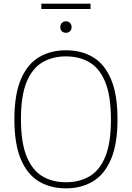

<svg xmlns="http://www.w3.org/2000/svg" viewBox="-20 -1025 724 1054"><path d="M342 9Q257.5 9 193.8 -29Q130 -67 94.5 -150.5Q59 -234 59 -370Q59 -506.5 94.8 -590Q130.5 -673.5 194.2 -711.2Q258 -749 342 -749Q427 -749 490.5 -711.2Q554 -673.5 589.5 -590Q625 -506.5 625 -370Q625 -234 589.2 -150.5Q553.5 -67 489.8 -29Q426 9 342 9ZM342 -24.5Q415.5 -24.5 471.2 -57Q527 -89.5 558 -164.8Q589 -240 589 -368Q589 -498 558 -574Q527 -650 471.2 -682.8Q415.5 -715.5 342 -715.5Q268.5 -715.5 213 -683Q157.5 -650.5 126.2 -575.2Q95 -500 95 -372Q95 -242 126.2 -166Q157.5 -90 213 -57.2Q268.5 -24.5 342 -24.5ZM342 -845Q328.5 -845 319.8 -853.5Q311 -862 311 -876Q311 -890.5 319.8 -899.2Q328.5 -908 342 -908Q355.5 -908 364.2 -899.2Q373 -890.5 373 -876Q373 -862 364.2 -853.5Q355.5 -845 342 -845ZM207 -975.5V-1005H477V-975.5Z"/></svg>

Font: Encode Sans Condensed Thin Thin
Style: Regular
Weight: 250
Version: Version 3.002